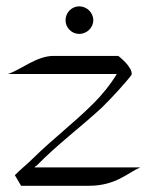

<svg xmlns="http://www.w3.org/2000/svg" viewBox="-20 -598 491 618"><path d="M280.3 -532.7C280.3 -557.6 259.3 -577.6 234.9 -577.6C210.9 -577.6 190.9 -557.6 190.9 -532.7C190.9 -508.8 210.9 -488.8 234.9 -488.8C259.3 -488.8 280.3 -508.8 280.3 -532.7ZM403.8 -357.9C407.2 -382.8 360.8 -418 360.8 -418H151.9C98.1 -418 47.9 -374 5.9 -359.9H356C335.9 -326.2 306.2 -290 280.8 -265.1C216.8 -201.2 150.9 -151.9 85.9 -87.9C67.9 -69.8 44.9 -51.8 27.8 -34.2L47.9 0H266.1C353 0 391.1 -42 431.2 -59.1H90.8C92.8 -62 96.2 -64 99.1 -65.9C163.1 -131.8 241.2 -189.9 308.1 -252C337.9 -280.8 390.1 -337.9 403.8 -357.9Z"/></svg>

Font: Pierce
Style: Roman
Weight: 500
Version: Version 0.2.0